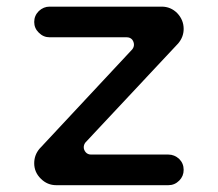

<svg xmlns="http://www.w3.org/2000/svg" viewBox="-20 -544 640 564"><path d="M474.5 0H145.5Q119 0 100 -19Q80.5 -38 80.5 -64.5Q80.5 -88.5 96 -107L368.5 -399Q373.5 -405.5 373.5 -412.5Q373.5 -421 368 -428Q362 -434.5 352 -434.5H125.5Q107.5 -434.5 94 -448Q80.5 -461 80.5 -479.5Q80.5 -498 94 -511.5Q108 -524.5 125.5 -524.5H455Q481.5 -524.5 500.5 -505.5Q519.5 -485.5 519.5 -459Q519.5 -435.5 503.5 -416.5L231 -125.5Q226 -119 226 -111.5Q226 -103.5 232 -96.5Q238 -90 247.5 -90H474.5Q492.5 -90 506.5 -77Q519.5 -64 519.5 -45Q519.5 -26.5 506.5 -13.5Q493 0 474.5 0Z"/></svg>

Font: Maple Mono SC NF
Style: Regular
Weight: 400
Designer: subframe7536
Version: Version 4.2; ttfautohint (v1.8.4.7-5d5b-dirty);Nerd Fonts 6.